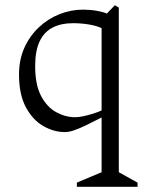

<svg xmlns="http://www.w3.org/2000/svg" viewBox="-20 -497 561 737"><path d="M275 220V204L370 164V-46Q337 -29 311 -16.5Q285 -4 265 3Q245 10 229 10Q187 10 146.5 -13Q106 -36 79.5 -85Q53 -134 53 -211Q53 -268 73.5 -313.5Q94 -359 129 -392Q164 -425 208 -442.5Q252 -460 299 -460Q326 -460 351.5 -455.5Q377 -451 390 -445L421 -477L436 -468V164L508 204V220ZM269 -47Q282 -47 300.5 -51Q319 -55 338 -61Q357 -67 370 -73V-389Q351 -398 321.5 -403Q292 -408 260 -408Q215 -408 182.5 -391.5Q150 -375 132.5 -339Q115 -303 115 -243Q115 -171 138 -128Q161 -85 196.5 -66Q232 -47 269 -47Z"/></svg>

Font: Ancizar Serif Light
Style: Regular
Weight: 300
Designer: Cesar Puertas, Viviana Monsalve, Julian Moncada, Julian Prieto, Jose Castro, Felipe Aragon, Mariel Hernandez, Sara Alarc
Version: Version 8.100